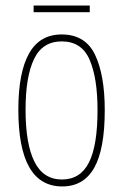

<svg xmlns="http://www.w3.org/2000/svg" viewBox="-20 -661 443 691"><path d="M357 -264Q357 -124 319 -57Q281 10 204 10Q46 10 46 -266Q46 -400 84.5 -468.5Q123 -537 202 -537Q287 -537 322 -464Q357 -391 357 -264ZM72 -266Q72 -143 104 -79Q136 -15 203 -15Q269 -15 300 -76Q331 -137 331 -265Q331 -380 302.5 -446Q274 -512 202 -512Q133 -512 102.5 -448.5Q72 -385 72 -266ZM303 -641V-617H101V-641Z"/></svg>

Font: Noto Sans ExtraCondensed Thin
Style: Regular
Weight: 100
Width: 2
Designer: Monotype Design Team
Foundry: Monotype Imaging Inc.
Version: Version 2.013; ttfautohint (v1.8.4.7-5d5b)